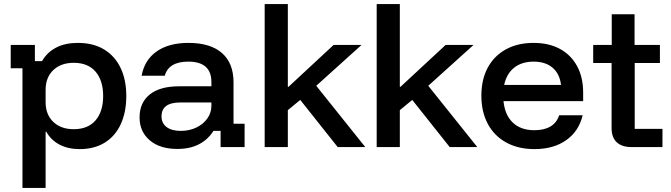

<svg xmlns="http://www.w3.org/2000/svg" viewBox="-20 -720 3283 940"><path d="M90 200V-385.8H32.5V-500H150.8V-420.8H185.8Q210.8 -464.2 255 -487.1Q299.2 -510 360.8 -510Q436.7 -510 489.6 -477.9Q542.5 -445.8 570.4 -387.5Q598.3 -329.2 598.3 -250Q598.3 -170.8 571.2 -112.1Q544.2 -53.3 492.9 -21.7Q441.7 10 370 10Q313.3 10 271.2 -12.1Q229.2 -34.2 206.7 -75H203.3V200ZM340.8 -87.5Q410.8 -87.5 447.9 -130.8Q485 -174.2 485 -250Q485 -325.8 447.9 -369.2Q410.8 -412.5 340.8 -412.5Q278.3 -412.5 240.8 -376.7Q203.3 -340.8 203.3 -280V-220Q203.3 -159.2 240.8 -123.3Q278.3 -87.5 340.8 -87.5Z M848.3 9.2Q762.5 9.2 712.9 -33.3Q663.3 -75.8 663.3 -145Q663.3 -217.5 713.3 -257.5Q763.3 -297.5 856.7 -297.5H1015V-318.3Q1015 -418.3 901.7 -418.3Q805.8 -418.3 786.7 -349.2H673.3Q687.5 -426.7 747.1 -468.3Q806.7 -510 902.5 -510Q1010 -510 1066.7 -460.4Q1123.3 -410.8 1123.3 -316.7V-114.2H1177.5V0H1060V-79.2H1025Q999.2 -37.5 955 -14.2Q910.8 9.2 848.3 9.2ZM865 -79.2Q907.5 -79.2 941.7 -95.8Q975.8 -112.5 995.4 -140.4Q1015 -168.3 1015 -202.5V-218.3H862.5Q770.8 -218.3 770.8 -150Q770.8 -116.7 795.8 -97.9Q820.8 -79.2 865 -79.2Z M1275.8 0V-700H1389.2V-295H1392.5L1613.3 -500H1750L1528.3 -300L1768.3 0H1633.3L1450 -230.8L1389.2 -180.8V0Z M1824.2 0V-700H1937.5V-295H1940.8L2161.7 -500H2298.3L2076.7 -300L2316.7 0H2181.7L1998.3 -230.8L1937.5 -180.8V0Z M2596.7 10Q2517.5 10 2458.8 -22.1Q2400 -54.2 2368.3 -113.3Q2336.7 -172.5 2336.7 -251.7Q2336.7 -330.8 2367.9 -388.8Q2399.2 -446.7 2456.7 -478.3Q2514.2 -510 2592.5 -510Q2667.5 -510 2721.7 -480.4Q2775.8 -450.8 2805.4 -396.2Q2835 -341.7 2835 -266.7V-225H2445Q2451.7 -156.7 2490.8 -119.6Q2530 -82.5 2595.8 -82.5Q2644.2 -82.5 2675 -100.8Q2705.8 -119.2 2717.5 -155.8H2832.5Q2814.2 -77.5 2752.1 -33.8Q2690 10 2596.7 10ZM2448.3 -304.2H2726.7Q2720 -359.2 2685 -388.8Q2650 -418.3 2592.5 -418.3Q2535 -418.3 2497.5 -388.8Q2460 -359.2 2448.3 -304.2Z M3070.8 0Q3025 0 2999.6 -23.3Q2974.2 -46.7 2974.2 -94.2V-411.7H2884.2V-500H2975V-650H3086.7V-500H3210.8V-411.7H3087.5V-89.2H3223.3V0Z"/></svg>

Font: Funnel Display Medium
Style: Regular
Weight: 500
Designer: NORD ID, Kristian Moeller
Foundry: Dicotype
Version: Version 1.000